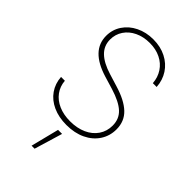

<svg xmlns="http://www.w3.org/2000/svg" viewBox="-284 -809 1147 1147"><g transform="rotate(45 289.0 -236.0)"><path d="M293 -687.5Q240.2 -687.5 198.7 -667.7Q157.2 -647.9 133.8 -613Q110.4 -578.1 110.4 -534.2Q110.4 -481.4 147.5 -445.6Q184.6 -409.7 256.8 -387.7L335.9 -363.3Q425.8 -336.4 471.7 -293Q517.6 -249.5 517.6 -181.6Q517.6 -126.5 488.8 -82.3Q460 -38.1 407.7 -13.2Q355.5 11.7 287.1 11.7Q221.7 11.7 171.9 -11Q122.1 -33.7 93.5 -74.7Q64.9 -115.7 61.5 -168.9H93.8Q97.2 -124.5 122.1 -90.6Q147 -56.6 189.5 -38.1Q231.9 -19.5 287.1 -19.5Q345.7 -19.5 390.6 -39.8Q435.5 -60.1 460.4 -96.9Q485.4 -133.8 485.4 -181.6Q485.4 -237.3 447.5 -272.5Q409.7 -307.6 327.1 -333L246.1 -357.4Q162.1 -383.3 120.1 -427Q78.1 -470.7 78.1 -533.2Q78.1 -585.4 106.2 -627.7Q134.3 -669.9 183.3 -693.8Q232.4 -717.8 293 -717.8Q354 -717.8 401.6 -693.6Q449.2 -669.4 476.8 -627Q504.4 -584.5 507.8 -530.3H475.6Q472.2 -576.7 448.7 -612.3Q425.3 -647.9 385 -667.7Q344.7 -687.5 293 -687.5ZM272.5 67.4H306.6L252.9 246.1H227.5Z"/></g></svg>

Font: Pretendard Std Thin
Style: Regular
Weight: 100
Designer: Base glyphs from Inter by Rasmus Andersson; Hangeul glyphs from Noto Sans CJK(Source Han Sans) by Jang Soo-young and Kan
Foundry: Kil Hyung-jin
Version: Version 1.309